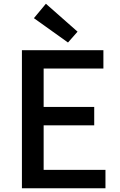

<svg xmlns="http://www.w3.org/2000/svg" viewBox="-20 -983 640 1025"><path d="M97 -715V22H543V-76H213V-314H483V-412H213V-617H532V-715ZM161 -886 343 -756 394 -814 225 -963Z"/></svg>

Font: コーポレート・ロゴ ver3 Medium
Style: Regular
Weight: 500
Designer: [KANA_main] LOGOTYPE.JP [Source Han Sans] Ryoko NISHIZUKA 西塚涼子 (kana, bopomofo & ideographs); Paul D. Hunt (Latin, Greek
Version: Version 12.001;FEAKit 1.0